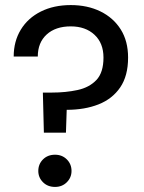

<svg xmlns="http://www.w3.org/2000/svg" viewBox="-20 -732 568 757"><path d="M153 -209 149 -367H185Q239 -367 285.5 -377Q332 -387 360 -416.5Q388 -446 388 -505Q388 -562 352.5 -595Q317 -628 259 -628Q199 -628 164 -596Q129 -564 129 -509H34Q34 -569 62 -615Q90 -661 141 -686.5Q192 -712 259 -712Q325 -712 376 -687Q427 -662 456 -616Q485 -570 485 -505Q485 -433 454 -387.5Q423 -342 368.5 -320.5Q314 -299 243 -299L240 -209ZM197 5Q168 5 149.5 -13.5Q131 -32 131 -58Q131 -85 149.5 -103.5Q168 -122 197 -122Q225 -122 243.5 -103.5Q262 -85 262 -58Q262 -32 243.5 -13.5Q225 5 197 5Z"/></svg>

Font: DM Sans Medium
Style: Regular
Weight: 500
Designer: Colophon Foundry, Jonny Pinhorn
Foundry: Colophon Foundry
Version: Version 4.004; ttfautohint (v1.8.4.7-5d5b)